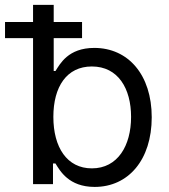

<svg xmlns="http://www.w3.org/2000/svg" viewBox="-46 -747 686 779"><path d="M88.1 0H169V-83.8H179C197.4 -54 233 11.4 338.1 11.4C474.4 11.4 569.6 -98 569.6 -271.3C569.6 -443.2 474.4 -552.6 336.6 -552.6C230.1 -552.6 197.4 -487.2 179 -458.8H171.9V-592.3H286.9V-657.7H171.9V-727.3H88.1V-657.7H-25.6V-592.3H88.1ZM170.5 -272.7C170.5 -394.9 224.4 -477.3 326.7 -477.3C433.2 -477.3 485.8 -387.8 485.8 -272.7C485.8 -156.2 431.8 -63.9 326.7 -63.9C225.9 -63.9 170.5 -149.1 170.5 -272.7Z"/></svg>

Font: Karasuma Gothic
Style: Regular
Weight: 400
Designer: Rasmus Andersson, Ryoko Nishizuka
Foundry: Genbu
Version: Version 1.00